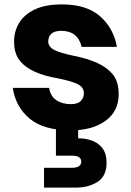

<svg xmlns="http://www.w3.org/2000/svg" viewBox="-20 -585 595 872"><path d="M38 0ZM38 0ZM302 7Q179 7 115 -46Q51 -99 38 -186H203Q209 -148 236 -130Q263 -112 302 -112Q333 -112 347 -126.5Q361 -141 361 -161Q361 -188 334.5 -202Q308 -216 244 -229Q119 -250 72 -307Q44 -339 44 -397Q44 -443 67 -481Q90 -519 138 -542Q186 -565 262 -565Q373 -565 434.5 -511Q496 -457 511 -372H351Q333 -445 258 -445Q201 -445 199 -397Q199 -373 225 -359Q251 -345 313 -332Q442 -307 490 -250Q519 -216 519 -157Q519 -80 459.5 -36.5Q400 7 302 7ZM325 267H180V177H307Q349 177 349 149Q349 122 307 122H234V-7H335V43Q368 43 397.5 53.5Q427 64 445.5 88.5Q464 113 464 154Q464 215 423 241Q382 267 325 267Z"/></svg>

Font: Ulagadi Sans
Style: Bold
Weight: 700
Designer: Ninad Kale (Devanagari), Jonny Pinhorn (Latin)
Foundry: Indian Type Foundry
Version: Version 3.01;March 29, 2020;FontCreator 12.0.0.2522 64-bit; 